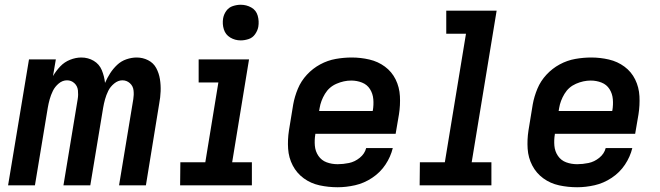

<svg xmlns="http://www.w3.org/2000/svg" viewBox="-20 -780 2776 808"><path d="M14 0H127L181 -326Q184 -344 189 -362Q194 -380 202.5 -397.5Q211 -415 227 -428.5Q243 -442 262 -442Q280 -442 293 -430Q306 -418 308 -399.5Q310 -381 307 -363L247 0H360L414 -326Q417 -344 422 -362Q427 -380 435.5 -397.5Q444 -415 460.5 -428.5Q477 -442 495 -442Q513 -442 526.5 -430Q540 -418 542 -399.5Q544 -381 541 -363L481 0H594L650 -344Q655 -370 656 -396Q657 -422 653 -447Q649 -472 637.5 -493.5Q626 -515 603.5 -526.5Q581 -538 555 -538Q534 -538 512 -530.5Q490 -523 473 -507Q456 -491 443.5 -471.5Q431 -452 422 -431Q419 -459 408.5 -484.5Q398 -510 374.5 -524Q351 -538 322 -538Q299 -538 275 -528.5Q251 -519 233.5 -500.5Q216 -482 203 -460L215 -530H102Z M738 0H1040V-97H957L1028 -530H816V-433H899L844 -97H739ZM993 -610Q1009 -610 1026 -615.5Q1043 -621 1053.5 -636Q1064 -651 1067 -667Q1071 -691 1064.5 -714Q1058 -737 1037.5 -748.5Q1017 -760 993 -760Q977 -760 960 -754.5Q943 -749 932.5 -734.5Q922 -720 919 -703Q915 -679 922 -656.5Q929 -634 949 -622Q969 -610 993 -610Z M1401 8Q1437 8 1474.5 -0.5Q1512 -9 1546 -31.5Q1580 -54 1602 -87Q1624 -120 1633 -157H1521Q1515 -133 1494 -116Q1473 -99 1448.5 -94Q1424 -89 1401 -89Q1376 -89 1354.5 -97Q1333 -105 1320 -124Q1307 -143 1305 -167Q1303 -191 1307 -215V-217H1645L1659 -299Q1665 -337 1663 -375Q1661 -413 1645 -445.5Q1629 -478 1600 -499.5Q1571 -521 1534.5 -529.5Q1498 -538 1460 -538Q1427 -538 1393 -532Q1359 -526 1327.5 -509Q1296 -492 1271.5 -465.5Q1247 -439 1233.5 -406.5Q1220 -374 1214 -341L1196 -231Q1190 -192 1192.5 -154Q1195 -116 1212 -83.5Q1229 -51 1258.5 -29.5Q1288 -8 1325 0Q1362 8 1401 8ZM1548 -313H1323L1325 -325Q1330 -356 1347.5 -385Q1365 -414 1396 -427.5Q1427 -441 1458 -441Q1482 -441 1503.5 -432.5Q1525 -424 1537 -405Q1549 -386 1551 -362.5Q1553 -339 1549 -315Z M1746 0H2048V-97H1965L2070 -735H1858V-638H1941L1852 -97H1747Z M2409 8Q2445 8 2482.5 -0.5Q2520 -9 2554 -31.5Q2588 -54 2610 -87Q2632 -120 2641 -157H2529Q2523 -133 2502 -116Q2481 -99 2456.5 -94Q2432 -89 2409 -89Q2384 -89 2362.5 -97Q2341 -105 2328 -124Q2315 -143 2313 -167Q2311 -191 2315 -215V-217H2653L2667 -299Q2673 -337 2671 -375Q2669 -413 2653 -445.5Q2637 -478 2608 -499.5Q2579 -521 2542.5 -529.5Q2506 -538 2468 -538Q2435 -538 2401 -532Q2367 -526 2335.5 -509Q2304 -492 2279.5 -465.5Q2255 -439 2241.5 -406.5Q2228 -374 2222 -341L2204 -231Q2198 -192 2200.5 -154Q2203 -116 2220 -83.5Q2237 -51 2266.5 -29.5Q2296 -8 2333 0Q2370 8 2409 8ZM2556 -313H2331L2333 -325Q2338 -356 2355.5 -385Q2373 -414 2404 -427.5Q2435 -441 2466 -441Q2490 -441 2511.5 -432.5Q2533 -424 2545 -405Q2557 -386 2559 -362.5Q2561 -339 2557 -315Z"/></svg>

Font: Iosevka Sparkle SmBdObl
Style: Regular
Weight: 600
Italic angle: -9°
Designer: Belleve Invis
Foundry: Belleve Invis
Version: Version 4.5.0; ttfautohint (v1.8.3)